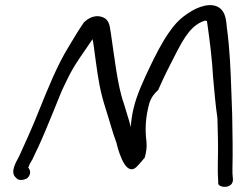

<svg xmlns="http://www.w3.org/2000/svg" viewBox="-20 -698 957 755"><path d="M55 -83C44 -62 18 -21 42 0L48 6C59 13 78 9 88 2C104 -14 99 -30 91 -39C94 -48 99 -58 106 -69L107 -70C113 -84 121 -100 131 -121C151 -164 169 -209 188 -255L216 -324C225 -347 236 -368 246 -389C272 -444 310 -493 344 -544C348 -525 350 -506 356 -462C367 -381 374 -338 395 -272C410 -226 422 -179 438 -136C441 -124 468 -8 511 -37C518 -40 549 -78 549 -78C555 -98 558 -119 556 -141C551 -179 551 -223 562 -271C567 -296 574 -319 602 -344C623 -393 651 -448 675 -494C703 -547 733 -602 787 -617C788 -617 791 -617 794 -614C804 -544 814 -468 818 -393C823 -341 827 -287 835 -233L837 -152C839 -94 834 -39 838 14V24C839 29 844 33 851 35C872 41 896 32 896 9V7L895 -5C894 -11 894 -20 894 -34C896 -103 894 -178 893 -248L890 -331C887 -418 884 -503 872 -590C870 -615 867 -646 848 -663C813 -695 753 -668 726 -650C691 -628 670 -607 645 -571C616 -530 591 -480 568 -432C545 -383 518 -327 505 -271C499 -245 496 -223 494 -198C493 -204 490 -214 488 -222L466 -294C442 -360 428 -488 416 -567C411 -589 414 -620 382 -631C345 -644 316 -616 308 -608V-607C288 -578 270 -548 251 -516C204 -440 169 -351 134 -265C110 -204 80 -137 55 -83Z"/></svg>

Font: Stray Cat
Style: BdExtObl
Weight: 700
Version: Version 1.0